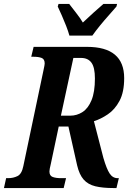

<svg xmlns="http://www.w3.org/2000/svg" viewBox="-39 -951 648 971"><path d="M-19 0 -8 -50H3Q28 -50 49.5 -60.5Q71 -71 79 -111L181 -596Q184 -610 185.5 -618Q187 -626 187 -630Q187 -652 171.5 -658Q156 -664 130 -664H119L131 -714H401Q589 -714 589 -556Q589 -485 565.5 -441Q542 -397 506.5 -373Q471 -349 436 -338L484 -152Q500 -97 515.5 -73.5Q531 -50 556 -50H562L550 0H535Q480 0 443 -9Q406 -18 384 -43Q362 -68 351 -115L307 -311H258L218 -122Q211 -94 211 -84Q211 -62 227.5 -56Q244 -50 269 -50H295L283 0ZM316 -366Q350 -366 378.5 -384.5Q407 -403 424 -444.5Q441 -486 441 -554Q441 -610 423.5 -634Q406 -658 371 -658H332L269 -366ZM312 -771Q306 -793 295.5 -820Q285 -847 273.5 -873Q262 -899 253 -918L257 -931H311Q324 -914 345.5 -886.5Q367 -859 380 -837Q403 -859 434 -887Q465 -915 484 -931H553L550 -918Q534 -899 511.5 -874Q489 -849 467 -822Q445 -795 428 -771Z"/></svg>

Font: Noto Serif ExtraCondensed
Style: Bold Italic
Weight: 700
Width: 2
Italic angle: -12°
Designer: Monotype Design Team
Foundry: Monotype Imaging Inc.
Version: Version 2.013; ttfautohint (v1.8.4.7-5d5b)